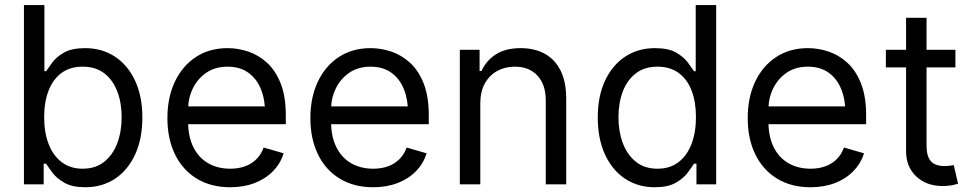

<svg xmlns="http://www.w3.org/2000/svg" viewBox="-20 -748 3946 779"><path d="M326.2 11.7Q273.9 11.7 242.2 -6.1Q210.4 -23.9 193.4 -46.6Q176.3 -69.3 167 -84H157.2V0H77.1V-727.5H160.2V-459H167Q176.3 -473.1 192.9 -495.4Q209.5 -517.6 240.7 -535.2Q272 -552.7 325.2 -552.7Q394 -552.7 446.3 -518.3Q498.5 -483.9 528.1 -420.7Q557.6 -357.4 557.6 -271.5Q557.6 -185.1 528.3 -121.3Q499 -57.6 446.8 -22.9Q394.5 11.7 326.2 11.7ZM315.4 -63.5Q367.7 -63.5 402.8 -91.6Q438 -119.6 455.8 -167Q473.6 -214.4 473.6 -272.5Q473.6 -330.1 456.1 -376.5Q438.5 -422.9 403.6 -450.2Q368.7 -477.5 315.4 -477.5Q264.2 -477.5 229.5 -451.9Q194.8 -426.3 177 -380.1Q159.2 -334 159.2 -272.5Q159.2 -210.9 177.2 -163.8Q195.3 -116.7 230.2 -90.1Q265.1 -63.5 315.4 -63.5Z M914.1 11.7Q835.4 11.7 778.1 -23.4Q720.7 -58.6 689.9 -121.8Q659.2 -185.1 659.2 -268.6Q659.2 -352.5 689.5 -416.5Q719.7 -480.5 774.7 -516.6Q829.6 -552.7 903.3 -552.7Q945.8 -552.7 987.8 -538.6Q1029.8 -524.4 1064.2 -492.7Q1098.6 -460.9 1119.1 -408.7Q1139.6 -356.4 1139.6 -280.3V-244.1H718.8V-316.4H1094.2L1055.7 -289.1Q1055.7 -343.8 1038.6 -386.2Q1021.5 -428.7 987.5 -453.1Q953.6 -477.5 903.3 -477.5Q853 -477.5 817.1 -452.9Q781.2 -428.2 762.2 -388.7Q743.2 -349.1 743.2 -303.7V-255.9Q743.2 -193.8 764.6 -150.9Q786.1 -107.9 824.7 -85.7Q863.3 -63.5 914.1 -63.5Q946.8 -63.5 973.6 -73Q1000.5 -82.5 1020 -101.8Q1039.6 -121.1 1049.8 -149.4L1130.9 -126Q1118.2 -85 1088.1 -54Q1058.1 -22.9 1013.7 -5.6Q969.2 11.7 914.1 11.7Z M1494.1 11.7Q1415.5 11.7 1358.2 -23.4Q1300.8 -58.6 1270 -121.8Q1239.3 -185.1 1239.3 -268.6Q1239.3 -352.5 1269.5 -416.5Q1299.8 -480.5 1354.7 -516.6Q1409.7 -552.7 1483.4 -552.7Q1525.9 -552.7 1567.9 -538.6Q1609.9 -524.4 1644.3 -492.7Q1678.7 -460.9 1699.2 -408.7Q1719.7 -356.4 1719.7 -280.3V-244.1H1298.8V-316.4H1674.3L1635.7 -289.1Q1635.7 -343.8 1618.7 -386.2Q1601.6 -428.7 1567.6 -453.1Q1533.7 -477.5 1483.4 -477.5Q1433.1 -477.5 1397.2 -452.9Q1361.3 -428.2 1342.3 -388.7Q1323.2 -349.1 1323.2 -303.7V-255.9Q1323.2 -193.8 1344.7 -150.9Q1366.2 -107.9 1404.8 -85.7Q1443.4 -63.5 1494.1 -63.5Q1526.9 -63.5 1553.7 -73Q1580.6 -82.5 1600.1 -101.8Q1619.6 -121.1 1629.9 -149.4L1710.9 -126Q1698.2 -85 1668.2 -54Q1638.2 -22.9 1593.8 -5.6Q1549.3 11.7 1494.1 11.7Z M1928.7 -328.1V0H1845.7V-545.9H1925.8V-460H1933.6Q1952.6 -502 1991.7 -527.3Q2030.8 -552.7 2092.8 -552.7Q2147.9 -552.7 2189.5 -530.3Q2231 -507.8 2254.2 -462.2Q2277.3 -416.5 2277.3 -346.7V0H2194.3V-340.8Q2194.3 -404.8 2160.6 -441.2Q2127 -477.5 2068.8 -477.5Q2028.8 -477.5 1997.1 -460Q1965.3 -442.4 1947 -409.2Q1928.7 -376 1928.7 -328.1Z M2636.7 11.7Q2568.4 11.7 2516.1 -22.9Q2463.9 -57.6 2434.6 -121.3Q2405.3 -185.1 2405.3 -271.5Q2405.3 -357.4 2434.8 -420.7Q2464.4 -483.9 2516.6 -518.3Q2568.8 -552.7 2637.7 -552.7Q2691.4 -552.7 2722.4 -535.2Q2753.4 -517.6 2770 -495.4Q2786.6 -473.1 2795.9 -459H2802.7V-727.5H2885.7V0H2805.7V-84H2795.9Q2786.6 -69.3 2769.5 -46.6Q2752.4 -23.9 2720.9 -6.1Q2689.5 11.7 2636.7 11.7ZM2647.5 -63.5Q2698.2 -63.5 2732.9 -90.1Q2767.6 -116.7 2785.6 -163.8Q2803.7 -210.9 2803.7 -272.5Q2803.7 -334 2786.1 -380.1Q2768.6 -426.3 2733.6 -451.9Q2698.7 -477.5 2647.5 -477.5Q2594.7 -477.5 2559.6 -450.2Q2524.4 -422.9 2506.8 -376.5Q2489.3 -330.1 2489.3 -272.5Q2489.3 -214.4 2507.1 -167Q2524.9 -119.6 2560.1 -91.6Q2595.2 -63.5 2647.5 -63.5Z M3268.6 11.7Q3189.9 11.7 3132.6 -23.4Q3075.2 -58.6 3044.4 -121.8Q3013.7 -185.1 3013.7 -268.6Q3013.7 -352.5 3043.9 -416.5Q3074.2 -480.5 3129.2 -516.6Q3184.1 -552.7 3257.8 -552.7Q3300.3 -552.7 3342.3 -538.6Q3384.3 -524.4 3418.7 -492.7Q3453.1 -460.9 3473.6 -408.7Q3494.1 -356.4 3494.1 -280.3V-244.1H3073.2V-316.4H3448.7L3410.2 -289.1Q3410.2 -343.8 3393.1 -386.2Q3376 -428.7 3342 -453.1Q3308.1 -477.5 3257.8 -477.5Q3207.5 -477.5 3171.6 -452.9Q3135.7 -428.2 3116.7 -388.7Q3097.7 -349.1 3097.7 -303.7V-255.9Q3097.7 -193.8 3119.1 -150.9Q3140.6 -107.9 3179.2 -85.7Q3217.8 -63.5 3268.6 -63.5Q3301.3 -63.5 3328.1 -73Q3355 -82.5 3374.5 -101.8Q3394 -121.1 3404.3 -149.4L3485.4 -126Q3472.7 -85 3442.6 -54Q3412.6 -22.9 3368.2 -5.6Q3323.7 11.7 3268.6 11.7Z M3856.4 -545.9V-474.6H3574.2V-545.9ZM3656.2 -675.8H3739.3V-156.2Q3739.3 -113.8 3756.8 -94Q3774.4 -74.2 3812.5 -74.2Q3820.8 -74.2 3829.8 -75.2Q3838.9 -76.2 3849.6 -78.1L3867.2 -2.9Q3855.5 1.5 3838.6 4.2Q3821.8 6.8 3804.7 6.8Q3738.8 6.8 3697.5 -32.2Q3656.2 -71.3 3656.2 -133.8Z"/></svg>

Font: Inter
Style: Regular
Weight: 400
Designer: Rasmus Andersson
Foundry: rsms
Version: Version 4.000;git-8c9346024